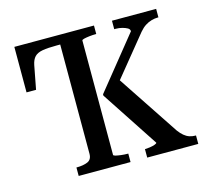

<svg xmlns="http://www.w3.org/2000/svg" viewBox="-81 -609 756 701"><g transform="rotate(-15 297.0 -258.0)"><path d="M193 -68V-516H330V-484H328Q316 -484 303.5 -482.5Q291 -481 283 -479Q275 -477 275 -474V-42Q275 -39 283 -37Q291 -35 303.5 -33.5Q316 -32 328 -32H330V0H134V-32H136Q160 -32 176.5 -39Q193 -46 193 -68ZM586 0H393V-32H395Q400 -32 411 -33.5Q422 -35 430.5 -38Q439 -41 439 -44L297 -260V-265L455 -461Q455 -469 447 -473.5Q439 -478 427.5 -481Q416 -484 404 -484H398V-516H565V-484H562Q551 -484 538.5 -480.5Q526 -477 514.5 -469.5Q503 -462 492 -449L356 -282L361 -311L523 -67Q532 -55 541.5 -47Q551 -39 561.5 -35.5Q572 -32 582 -32H586ZM234 -481H180Q146 -481 126 -477.5Q106 -474 96 -463.5Q86 -453 82 -433L65 -344H29V-516H234Z"/></g></svg>

Font: Roboto Serif 120pt ExtraCondensed
Style: Regular
Weight: 400
Width: 2
Designer: Greg Gazdowicz
Foundry: Commercial Type
Version: Version 1.008